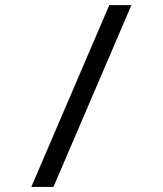

<svg xmlns="http://www.w3.org/2000/svg" viewBox="-20 -734 640 754"><path d="M496.1 -713.9 189.9 0H103L409.2 -713.9Z"/></svg>

Font: Droid Sans Mono
Style: Regular
Weight: 400
Monospace: yes
Version: Version 1.00 build 112